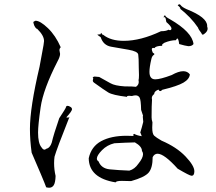

<svg xmlns="http://www.w3.org/2000/svg" viewBox="-20 -831 1012 898"><path d="M210 47Q224 47 231.5 35Q239 23 240 -8Q233 -38 233 -68Q233 -83 235 -98Q244 -131 306 -287Q304 -281 297 -281L290 -282Q317 -311 317 -321Q317 -322 315 -326Q313 -330 302 -335L295 -336Q290 -336 288.5 -329.5Q287 -323 257 -278Q231 -203 222 -164Q214 -139 196 -135Q192 -131 188 -131Q181 -131 174 -142Q158 -161 158 -211Q158 -245 170 -329Q182 -413 249 -544Q261 -566 261 -579L258 -596Q258 -604 264 -610Q240 -665 204 -699.5Q168 -734 146 -734Q136 -730 136 -727Q136 -726 136.5 -723.5Q137 -721 140 -712Q148 -696 154 -696Q186 -665 186 -639Q186 -636 183.5 -619.5Q181 -603 165 -519Q120 -328 120 -228Q120 -175 128 -117Q149 -69 170.5 -18Q192 33 196 45Q204 47 210 47ZM521 22Q523 15 550 15Q568 16 593 16Q657 -2 675.5 -24Q694 -46 694 -96Q702 -112 717 -112Q748 -112 811 -42Q867 -9 876 -9Q889 -9 889 -30Q889 -56 847.5 -99.5Q806 -143 736 -173Q710 -188 701 -196.5Q692 -205 692 -234L693 -259Q689 -271 689 -282Q689 -340 691 -365L690 -372Q690 -383 701 -391Q701 -404 721 -412Q725 -405 729 -405Q734 -405 739 -411Q810 -428 838 -444.5Q866 -461 868 -483Q857 -498 837 -498Q815 -498 783 -480Q730 -460 706 -460Q679 -460 679 -495Q679 -517 688 -555Q691 -569 699 -574Q702 -576 702 -578Q702 -581 695 -584Q690 -595 690 -600Q690 -607 697 -607L703 -606Q707 -616 739 -617Q738 -618 738 -620Q738 -625 749 -631Q778 -643 803 -643Q807 -651 809 -651Q815 -651 818 -625Q845 -617 861 -615Q878 -615 885 -625Q879 -681 775 -741Q752 -753 752 -760V-761Q751 -761 741 -745Q743 -751 748 -751Q749 -751 752 -749.5Q755 -748 758 -728Q782 -707 782 -698V-697Q781 -690 775 -690Q772 -690 768 -692Q757 -685 733 -685Q638 -640 559 -640Q498 -640 463 -668Q458 -668 455 -675Q454 -677 453 -677Q451 -677 451 -671L435 -669Q435 -668 451 -657Q463 -619 500 -612.5Q537 -606 580.5 -598.5Q624 -591 626.5 -576Q629 -561 629 -515L630 -480Q630 -462 628 -456L629 -448Q629 -434 616 -425Q602 -427 563 -427Q517 -430 497 -441.5Q477 -453 444 -471Q429 -473 422 -473L413 -470L414 -469Q416 -468 416 -465L414 -454Q414 -449 419 -445Q466 -411 486.5 -398.5Q507 -386 574 -378V-379Q574 -383 583 -383L597 -382Q607 -385 614 -385Q627 -385 633 -374.5Q639 -364 640 -317L649 -290Q648 -290 648 -284Q648 -277 650 -261Q644 -236 636 -211Q637 -211 643 -194Q622 -197 607 -205Q603 -202 603 -200Q603 -197 606 -195L572 -196Q500 -196 453.5 -171Q407 -146 395 -91Q396 2 521 22ZM585 -33Q532 -35 493 -39Q454 -43 441 -76Q433 -81 433 -89Q433 -104 457 -128.5Q481 -153 515 -161Q566 -164 611 -165Q644 -146 644 -125Q649 -118 649 -110Q649 -92 627 -65Q610 -40 585 -33ZM928 -669Q933 -669 942 -678Q951 -687 951 -697Q951 -702 949 -706V-710Q949 -750 853 -788Q831 -798 825 -807Q822 -811 819 -811Q815 -811 811 -806Q824 -796 824 -790Q823 -790 819 -793Q873 -751 906 -702Q908 -694 922 -676Q924 -669 928 -669Z"/></svg>

Font: Xiaobo Songti 小帛宋体
Style: Regular
Weight: 400
Version: Version 1.501;March 17, 2024;FontCreator 14.0.0.2814 64-bit